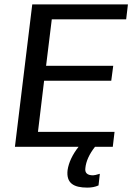

<svg xmlns="http://www.w3.org/2000/svg" viewBox="-20 -669 603 875"><path d="M378 186C397 186 414 183 429 176L435 123C419 128 409 130 404 130C378 130 366 119 369 97C372 66 387 33 413 0H494L502 -68H153L181 -301H487L496 -369H190L216 -581H555L563 -649H127L48 0H338C309 37 293 73 288 106C281 166 316 186 378 186Z"/></svg>

Font: Gamestation Display
Style: Italic
Weight: 400
Designer: Jonas Hecksher
Foundry: Jonas Hecksher, Playtypeª, e-types AS
Version: Version 1.003